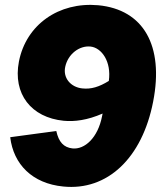

<svg xmlns="http://www.w3.org/2000/svg" viewBox="-20 -736 647 771"><path d="M374 -715C216 -729 85 -637 56 -489C31 -359 105 -264 236 -251C279 -247 330 -253 392 -280L390 -270C373 -182 320 -135 271 -140C236 -144 216 -165 206 -210L21 -185C34 -76 110 1 234 13C411 31 551 -101 595 -328C639 -553 556 -698 374 -715ZM242 -468C253 -519 299 -554 344 -549C388 -544 428 -489 417 -411C378 -387 346 -377 310 -381C264 -386 232 -423 242 -468Z"/></svg>

Font: Fixel Text 20240404 Black
Style: Italic
Weight: 900
Width: 4
Italic angle: -10°
Designer: AlfaBravo + MacPaw
Foundry: Kyrylo Tkachov, Marchela Mozhyna, Serhii Makarenko, Maria Weinstein, Zakhar Kryvoshyya
Version: Version 1.211;Glyphs 3.2 (3225)